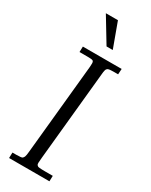

<svg xmlns="http://www.w3.org/2000/svg" viewBox="-224 -914 753 960"><g transform="rotate(30 152.5 -434.5)"><path d="M78.1 -868.9H147.9L200 -726.8H164.1ZM21 0 22 -32H43.9Q75 -32 79.6 -36.6Q84.2 -41.3 86.7 -46.9Q90.1 -55.2 92 -77.9L143.1 -595.9Q144 -604 144 -616.5Q144 -628.9 137.5 -632Q130.9 -635 107.9 -635H61L62 -667H285.9L283.9 -635Q270.8 -635 262 -635Q253.2 -635 246.3 -634.6Q239.5 -634.3 236.9 -634Q234.4 -633.8 230 -632.7Q225.6 -631.6 224.4 -630.5Q223.1 -629.4 220.6 -627Q218 -624.5 217.4 -622.3Q216.8 -620.1 215.6 -616Q214.4 -611.8 214 -607.9Q213.6 -604 212.9 -597.9L162.1 -82Q159.9 -57.4 159.9 -53.6Q159.9 -49.8 160.4 -46.1Q160.9 -42.5 163.3 -39.6Q165.8 -36.6 168.6 -35.3Q171.4 -33.9 178.5 -33.2Q187.5 -32 212.9 -32H254.9L253.9 0Z"/></g></svg>

Font: Linden Hill
Style: Italic
Weight: 400
Italic angle: -5.60001°
Version: Version 1.201